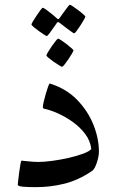

<svg xmlns="http://www.w3.org/2000/svg" viewBox="-20 -770 479 796"><path d="M390.1 -141.1Q390.1 -121.6 381.3 -95.2Q372.6 -68.8 361.3 -61Q304.2 -22.5 246.6 -8.3Q189 5.9 128.9 5.9Q93.3 5.9 73.5 3.9Q53.7 2 53.7 -4.4Q53.7 -6.3 55.4 -21.7Q57.1 -37.1 59.6 -56.2Q62 -75.2 64.7 -89.6Q67.4 -104 69.3 -104Q72.8 -104 96.2 -101.3Q119.6 -98.6 138.2 -98.6Q163.6 -98.6 197.8 -103.3Q231.9 -107.9 265.9 -115.7Q299.8 -123.5 325.2 -133.1Q350.6 -142.6 358.4 -152.3Q354.5 -186.5 332.8 -215.1Q311 -243.7 280.3 -265.4Q249.5 -287.1 217.8 -301Q186 -314.9 162.1 -319.3Q157.7 -321.8 157.7 -327.6Q157.7 -333.5 161.4 -348.9Q165 -364.3 169.9 -381.3Q174.8 -398.4 179.4 -410.9Q184.1 -423.3 185.5 -423.3Q189.5 -423.3 192.4 -421.9Q257.3 -400.4 301.3 -354.5Q345.2 -308.6 367.7 -252Q390.1 -195.3 390.1 -141.1ZM284.7 -561Q284.7 -559.1 278.6 -548.3Q272.5 -537.6 263.9 -524.9Q255.4 -512.2 247.8 -502.7Q240.2 -493.2 236.8 -493.2Q234.9 -493.2 224.9 -499.3Q214.8 -505.4 202.6 -513.9Q190.4 -522.5 181.4 -530Q172.4 -537.6 172.4 -540.5Q172.4 -543 179 -554Q185.5 -564.9 194.3 -577.9Q203.1 -590.8 210.9 -600.3Q218.8 -609.9 220.7 -609.9Q223.6 -609.9 233.6 -603.3Q243.7 -596.7 255.4 -587.6Q267.1 -578.6 275.9 -570.8Q284.7 -563 284.7 -561ZM334 -701.7Q334 -699.2 327.9 -688.2Q321.8 -677.2 313.2 -664.1Q304.7 -650.9 297.4 -641.4Q290 -631.8 287.1 -631.8Q285.6 -631.8 276.6 -638.2Q267.6 -644.5 256.1 -653.1Q244.6 -661.6 236.1 -668.5Q227.5 -675.3 226.6 -675.8Q223.6 -678.2 221.2 -678.2Q218.8 -678.2 216.3 -675.8Q215.3 -674.8 206.1 -661.1Q196.8 -647.5 186.8 -634Q176.8 -620.6 173.8 -620.6Q171.9 -620.6 161.9 -627Q151.9 -633.3 139.9 -642.1Q127.9 -650.9 119.1 -658.4Q110.4 -666 110.4 -668.5Q110.4 -671.4 116.9 -682.1Q123.5 -692.9 132.1 -705.8Q140.6 -718.8 147.9 -728.3Q155.3 -737.8 156.7 -737.8Q161.1 -737.8 174.8 -727.5Q188.5 -717.3 201.2 -706.8Q213.9 -696.3 214.8 -694.8Q219.2 -690.4 221.2 -690.4Q224.1 -690.4 227.5 -695.8Q228.5 -697.3 238 -710.7Q247.6 -724.1 257.6 -737.3Q267.6 -750.5 269.5 -750.5Q272 -750.5 282 -743.7Q292 -736.8 304.2 -727.8Q316.4 -718.8 325.2 -710.9Q334 -703.1 334 -701.7Z"/></svg>

Font: Rohingya Solluk
Style: Regular
Weight: 400
Designer: SIL International
Foundry: SIL International
Version: Version 1.001